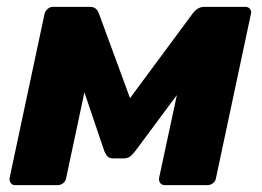

<svg xmlns="http://www.w3.org/2000/svg" viewBox="-20 -540 764 560"><path d="M24 0Q16 0 11.5 -6Q7 -12 8 -21L110 -500Q112 -508 119 -514Q126 -520 134 -520H243Q261 -520 268 -502L386 -181L315 -194L543 -502Q557 -520 576 -520H696Q704 -520 709 -514Q714 -508 712 -500L610 -21Q609 -12 601.5 -6Q594 0 585 0H461Q452 0 447.5 -6Q443 -12 444 -21L514 -347L560 -349L375 -100Q368 -91 360.5 -84.5Q353 -78 341 -78H310Q299 -78 293.5 -84Q288 -90 284 -100L202 -342L241 -340L173 -21Q172 -12 164.5 -6Q157 0 148 0Z"/></svg>

Font: Rubik Light
Style: Bold Italic
Weight: 700
Italic angle: -12°
Version: Version 2.104